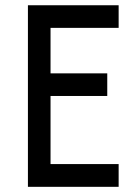

<svg xmlns="http://www.w3.org/2000/svg" viewBox="-20 -722 522 742"><path d="M87.9 -701.7H438.5V-614.3H175.3V-438.5H394.5V-351.1H175.3V-87.9H438.5V0H87.9Z"/></svg>

Font: Aeronef
Style: Regular
Weight: 400
Designer: Peter Wiegel - CAT-Fonts Germany
Foundry: CAT-Fonts, Peter Wiegel
Version: Version 0.002